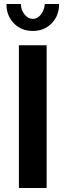

<svg xmlns="http://www.w3.org/2000/svg" viewBox="-20 -935 326 955"><path d="M203 -915H274Q274 -857 237 -819Q200 -781 143 -781Q86 -781 49 -819Q12 -857 12 -915H84Q84 -885 102 -863Q120 -841 143 -841Q166 -841 183 -862Q200 -883 203 -915ZM74 0V-710H212V0Z"/></svg>

Font: Raleway-v4020
Style: Bold
Weight: 700
Designer: Matt McInerney, Pablo Impallari, Rodrigo Fuenzalida
Foundry: Matt McInerney, Pablo Impallari, Rodrigo Fuenzalida
Version: Version 4.020;PS 004.020;hotconv 1.0.88;makeotf.lib2.5.64775